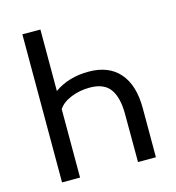

<svg xmlns="http://www.w3.org/2000/svg" viewBox="-112 -859 877 955"><g transform="rotate(-15 326.5 -381.5)"><path d="M89.8 0V-762.7L182.6 -762.2V-445.8Q255.9 -498 359.4 -498Q462.9 -498 518.1 -434.6Q573.2 -371.1 573.2 -253.4V0H481L480.5 -247.6Q480.5 -332 449.2 -376Q418 -419.9 344.2 -419.9Q293 -419.9 248 -401.9Q203.1 -383.8 182.6 -352.5V0Z"/></g></svg>

Font: Spinnaker
Style: Regular
Weight: 400
Designer: Elena Albertoni
Foundry: Elena Albertoni
Version: Version 1.001